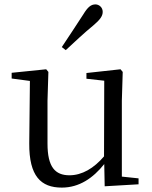

<svg xmlns="http://www.w3.org/2000/svg" viewBox="-20 -838 693 873"><path d="M261 -624 279 -610C320 -648 360 -686 405 -723C436 -749 447 -766 447 -784C447 -805 430 -818 414 -818C394 -818 379 -806 359 -773C326 -721 293 -673 261 -624ZM456 9 610 0V-27L534 -35V-380L538 -511L528 -523L373 -506V-480L454 -471L453 -127C407 -73 353 -41 296 -41C231 -41 196 -78 196 -185V-380L200 -511L190 -523L33 -507V-481L116 -470L113 -186C112 -37 166 15 261 15C340 15 403 -28 454 -92Z"/></svg>

Font: Noto Serif CJK TC
Style: Regular
Weight: 400
Designer: Ryoko NISHIZUKA 西塚涼子 (kana & ideographs); Frank Grießhammer (Latin, Greek & Cyrillic); Wenlong ZHANG 张文龙 (bopomofo); San
Foundry: Adobe
Version: Version 2.001;hotconv 1.1.0;makeotfexe 2.6.0